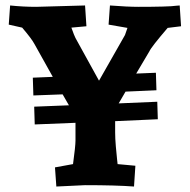

<svg xmlns="http://www.w3.org/2000/svg" viewBox="-20 -677 694 702"><path d="M102 -328 100 -393 173 -396 106 -516Q96 -535 61 -576L12 -587L17 -657Q65 -652 112 -652L291 -657L296 -581L241 -576Q252 -545 256 -538L342 -382L437 -549L446 -575L377 -587L382 -657Q446 -652 487 -652Q537 -652 574.5 -653Q612 -654 624 -656L637 -657L642 -581L593 -575Q533 -505 526 -489L478 -408L550 -411L552 -347L439 -342L414 -299L555 -305L557 -241L401 -234V-193Q401 -171 403.5 -142Q406 -113 408 -95L410 -77H247Q256 -143 256 -163V-228L107 -222L105 -287L232 -292L209 -332ZM247 -77H410L475 -71L470 5Q404 0 291 0L186 5L181 -65Z"/></svg>

Font: Andada
Style: Bold
Weight: 700
Designer: Carolina Giovagnoli
Foundry: Carolina Giovagnoli
Version: Version 1.003